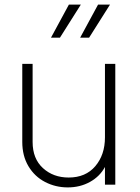

<svg xmlns="http://www.w3.org/2000/svg" viewBox="-20 -804 610 836"><path d="M77 -186V-526H122V-186Q122 -113 167 -72Q212 -31 279 -31Q353 -31 395 -80.5Q437 -130 437 -206V-526H482V0H437V-77Q415 -36 372 -12Q329 12 275 12Q222 12 176.5 -11.5Q131 -35 104 -80Q77 -125 77 -186ZM280 -784H332L241 -640H202ZM407 -784H459L368 -640H329Z"/></svg>

Font: Eudoxus Sans ExtraLight
Style: Regular
Weight: 200
Designer: Stijn de Vries
Foundry: tokotype
Version: Version 2.005